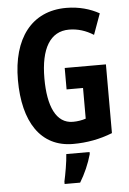

<svg xmlns="http://www.w3.org/2000/svg" viewBox="-62 -769 698 1035"><g transform="rotate(-5 287.0 -251.5)"><path d="M300 -402V-286H389V-120C368 -113 344 -109 319 -109C228 -109 186 -205 186 -355C186 -517 239 -606 341 -606C388 -606 432 -592 473 -566L514 -679C466 -706 405 -724 336 -724C147 -724 43 -582 43 -359C43 -133 134 10 310 10C384 10 455 -3 523 -30V-402ZM394 72V61H268C266 101 253 173 245 208V221H329C356 177 380 123 394 72Z"/></g></svg>

Font: Noto Sans Lao Looped ExtraCondensed
Style: Bold
Weight: 700
Width: 2
Designer: Mark Frömberg, Ben Mitchell
Foundry: The Fontpad Ltd
Version: Version 1.002